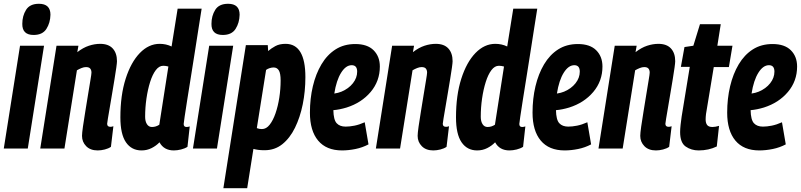

<svg xmlns="http://www.w3.org/2000/svg" viewBox="-30 -786 4238 1016"><path d="M176 -766Q237 -766 237 -708Q236 -665 215.5 -633Q195 -601 148 -601Q87 -601 88 -660Q88 -702 108 -734Q128 -766 176 -766ZM-10 0 76 -544H203L117 0Z M269 -544H385L379 -510Q410 -534 440.5 -544Q471 -554 500 -554Q544 -554 566.5 -529.5Q589 -505 589 -462Q589 -454 585.5 -428.5Q582 -403 576 -367Q570 -331 563.5 -292Q557 -253 551 -218Q545 -183 541 -159Q537 -135 537 -131Q537 -115 554 -115Q557 -115 561 -115.5Q565 -116 570 -118L557 -9Q544 0 524.5 5Q505 10 487 10Q448 10 426 -12.5Q404 -35 404 -67Q404 -81 409 -116.5Q414 -152 421.5 -197Q429 -242 436 -286Q443 -330 448.5 -362Q454 -394 454 -402Q454 -415 447.5 -423Q441 -431 425 -431Q414 -431 401.5 -426Q389 -421 377 -414L311 0H183Z M890 10Q837 10 814 -33Q797 -15 772.5 -2.5Q748 10 719 10Q666 10 636.5 -33Q607 -76 607 -165Q607 -282 635 -369.5Q663 -457 710 -505.5Q757 -554 815 -554Q849 -554 878 -540L910 -740H1037Q1030 -696 1020.5 -635.5Q1011 -575 1000.5 -507.5Q990 -440 979.5 -375Q969 -310 960.5 -256Q952 -202 947 -168Q942 -134 942 -130Q942 -114 957 -114Q965 -114 974 -117L962 -9Q948 0 928 5Q908 10 890 10ZM774 -114Q795 -114 813 -126L861 -434Q847 -438 834 -438Q812 -438 794.5 -415Q777 -392 764.5 -352.5Q752 -313 745 -265Q738 -217 738 -168Q738 -144 747.5 -129Q757 -114 774 -114Z M1177 -766Q1238 -766 1238 -708Q1237 -665 1216.5 -633Q1196 -601 1149 -601Q1088 -601 1089 -660Q1089 -702 1109 -734Q1129 -766 1177 -766ZM991 0 1077 -544H1204L1118 0Z M1152 210 1271 -547H1387L1389 -516Q1405 -530 1427 -542Q1449 -554 1481 -554Q1586 -554 1586 -378Q1586 -303 1572 -234Q1558 -165 1531 -110Q1504 -55 1464 -23Q1424 9 1370 9Q1351 9 1336.5 7Q1322 5 1311 2L1278 210ZM1356 -103Q1379 -103 1397 -126Q1415 -149 1428 -186.5Q1441 -224 1448 -269.5Q1455 -315 1455 -360Q1455 -398 1445.5 -413.5Q1436 -429 1418 -429Q1408 -429 1397 -425.5Q1386 -422 1378 -416L1329 -108Q1341 -103 1356 -103Z M1920 -22Q1888 -5 1851 2.5Q1814 10 1780 10Q1697 10 1653.5 -42Q1610 -94 1610 -190Q1610 -264 1625.5 -329.5Q1641 -395 1671 -445.5Q1701 -496 1745.5 -524.5Q1790 -553 1850 -553Q1914 -553 1947 -520Q1980 -487 1980 -434Q1980 -357 1931.5 -299.5Q1883 -242 1804 -217Q1768 -206 1734 -203Q1735 -152 1751.5 -134Q1768 -116 1799 -116Q1820 -116 1845.5 -121Q1871 -126 1900 -139ZM1831 -441Q1800 -441 1775 -401Q1750 -361 1739 -291Q1760 -294 1777 -301Q1815 -317 1837.5 -345.5Q1860 -374 1860 -407Q1860 -441 1831 -441Z M2045 -544H2161L2155 -510Q2186 -534 2216.5 -544Q2247 -554 2276 -554Q2320 -554 2342.5 -529.5Q2365 -505 2365 -462Q2365 -454 2361.5 -428.5Q2358 -403 2352 -367Q2346 -331 2339.5 -292Q2333 -253 2327 -218Q2321 -183 2317 -159Q2313 -135 2313 -131Q2313 -115 2330 -115Q2333 -115 2337 -115.5Q2341 -116 2346 -118L2333 -9Q2320 0 2300.5 5Q2281 10 2263 10Q2224 10 2202 -12.5Q2180 -35 2180 -67Q2180 -81 2185 -116.5Q2190 -152 2197.5 -197Q2205 -242 2212 -286Q2219 -330 2224.5 -362Q2230 -394 2230 -402Q2230 -415 2223.5 -423Q2217 -431 2201 -431Q2190 -431 2177.5 -426Q2165 -421 2153 -414L2087 0H1959Z M2666 10Q2613 10 2590 -33Q2573 -15 2548.5 -2.5Q2524 10 2495 10Q2442 10 2412.5 -33Q2383 -76 2383 -165Q2383 -282 2411 -369.5Q2439 -457 2486 -505.5Q2533 -554 2591 -554Q2625 -554 2654 -540L2686 -740H2813Q2806 -696 2796.5 -635.5Q2787 -575 2776.5 -507.5Q2766 -440 2755.5 -375Q2745 -310 2736.5 -256Q2728 -202 2723 -168Q2718 -134 2718 -130Q2718 -114 2733 -114Q2741 -114 2750 -117L2738 -9Q2724 0 2704 5Q2684 10 2666 10ZM2550 -114Q2571 -114 2589 -126L2637 -434Q2623 -438 2610 -438Q2588 -438 2570.5 -415Q2553 -392 2540.5 -352.5Q2528 -313 2521 -265Q2514 -217 2514 -168Q2514 -144 2523.5 -129Q2533 -114 2550 -114Z M3098 -22Q3066 -5 3029 2.5Q2992 10 2958 10Q2875 10 2831.5 -42Q2788 -94 2788 -190Q2788 -264 2803.5 -329.5Q2819 -395 2849 -445.5Q2879 -496 2923.5 -524.5Q2968 -553 3028 -553Q3092 -553 3125 -520Q3158 -487 3158 -434Q3158 -357 3109.5 -299.5Q3061 -242 2982 -217Q2946 -206 2912 -203Q2913 -152 2929.5 -134Q2946 -116 2977 -116Q2998 -116 3023.5 -121Q3049 -126 3078 -139ZM3009 -441Q2978 -441 2953 -401Q2928 -361 2917 -291Q2938 -294 2955 -301Q2993 -317 3015.5 -345.5Q3038 -374 3038 -407Q3038 -441 3009 -441Z M3223 -544H3339L3333 -510Q3364 -534 3394.5 -544Q3425 -554 3454 -554Q3498 -554 3520.5 -529.5Q3543 -505 3543 -462Q3543 -454 3539.5 -428.5Q3536 -403 3530 -367Q3524 -331 3517.5 -292Q3511 -253 3505 -218Q3499 -183 3495 -159Q3491 -135 3491 -131Q3491 -115 3508 -115Q3511 -115 3515 -115.5Q3519 -116 3524 -118L3511 -9Q3498 0 3478.5 5Q3459 10 3441 10Q3402 10 3380 -12.5Q3358 -35 3358 -67Q3358 -81 3363 -116.5Q3368 -152 3375.5 -197Q3383 -242 3390 -286Q3397 -330 3402.5 -362Q3408 -394 3408 -402Q3408 -415 3401.5 -423Q3395 -431 3379 -431Q3368 -431 3355.5 -426Q3343 -421 3331 -414L3265 0H3137Z M3775 -120 3763 -11Q3720 10 3667 10Q3628 10 3598.5 -10.5Q3569 -31 3569 -87Q3569 -103 3571.5 -126Q3574 -149 3577 -169L3620 -432H3573L3592 -537L3639 -544L3674 -658H3784L3766 -544H3846L3827 -431H3747L3706 -183Q3705 -175 3704.5 -167.5Q3704 -160 3704 -154Q3704 -135 3712 -124.5Q3720 -114 3740 -114Q3748 -114 3756 -115.5Q3764 -117 3775 -120Z M4128 -22Q4096 -5 4059 2.5Q4022 10 3988 10Q3905 10 3861.5 -42Q3818 -94 3818 -190Q3818 -264 3833.5 -329.5Q3849 -395 3879 -445.5Q3909 -496 3953.5 -524.5Q3998 -553 4058 -553Q4122 -553 4155 -520Q4188 -487 4188 -434Q4188 -357 4139.5 -299.5Q4091 -242 4012 -217Q3976 -206 3942 -203Q3943 -152 3959.5 -134Q3976 -116 4007 -116Q4028 -116 4053.5 -121Q4079 -126 4108 -139ZM4039 -441Q4008 -441 3983 -401Q3958 -361 3947 -291Q3968 -294 3985 -301Q4023 -317 4045.5 -345.5Q4068 -374 4068 -407Q4068 -441 4039 -441Z"/></svg>

Font: Georama Condensed
Style: Bold Italic
Weight: 700
Width: 3
Italic angle: -9°
Designer: Jean-Baptiste Levee
Foundry: Production Type
Version: Version 1.000